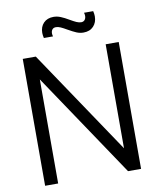

<svg xmlns="http://www.w3.org/2000/svg" viewBox="-98 -998 880 1073"><g transform="rotate(-10 342.0 -461.0)"><path d="M344 -838Q323.5 -850 309.5 -856.2Q295.5 -862.5 283.5 -862.5Q269.5 -862.5 262.5 -854Q255.5 -845.5 255.5 -832Q255.5 -823.5 258.5 -814.5H206.5Q202.5 -831.5 202.5 -844Q202.5 -878.5 223.2 -900Q244 -921.5 279.5 -921.5Q300 -921.5 320.2 -913.2Q340.5 -905 366.5 -889.5Q387 -877.5 401.2 -871.2Q415.5 -865 427.5 -865Q440.5 -865 447.8 -873.8Q455 -882.5 455 -896.5Q455 -905 452 -914.5H504Q508 -897.5 508 -884.5Q508 -850 487.2 -828Q466.5 -806 430.5 -806Q410 -806 391 -814Q372 -822 344 -838ZM144 0H70V-720H144L540.5 -130V-720H614.5V0H540.5L144 -590.5Z"/></g></svg>

Font: CCSD_manrope
Style: Regular
Weight: 400
Designer: Mikhail Sharanda
Foundry: Mikhail Sharanda
Version: Version 4.503